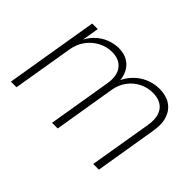

<svg xmlns="http://www.w3.org/2000/svg" viewBox="-97 -809 1063 1063"><g transform="rotate(45 435.0 -277.0)"><path d="M44.9 0 135.7 -545.9H179.2L158.2 -419.4L150.4 -420.9Q169.4 -467.8 199.7 -497.3Q230 -526.9 265.9 -540.5Q301.8 -554.2 336.4 -554.2Q377.9 -554.2 407.5 -536.6Q437 -519 452.6 -487.3Q468.3 -455.6 468.3 -412.1L459 -415.5Q475.6 -459.5 505.6 -490.5Q535.6 -521.5 574.2 -537.8Q612.8 -554.2 655.3 -554.2Q706.1 -554.2 740.7 -532Q775.4 -509.8 790 -467.5Q804.7 -425.3 794.4 -365.2L733.9 0H689.5L751 -367.7Q758.8 -416 747.8 -448.2Q736.8 -480.5 710.2 -496.6Q683.6 -512.7 645.5 -512.7Q602.5 -512.7 565.9 -494.1Q529.3 -475.6 504.2 -441.7Q479 -407.7 471.2 -361.3L411.6 0H367.2L428.7 -370.6Q439.9 -439 411.1 -475.8Q382.3 -512.7 325.7 -512.7Q283.7 -512.7 246.1 -493.2Q208.5 -473.6 182.4 -438.7Q156.2 -403.8 148.4 -356.9L88.9 0Z"/></g></svg>

Font: Inter ExtraLight
Style: Italic
Weight: 250
Italic angle: -9.3988°
Designer: Rasmus Andersson
Foundry: rsms
Version: Version 4.001;git-66647c0bb